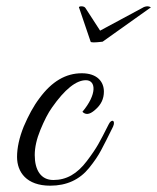

<svg xmlns="http://www.w3.org/2000/svg" viewBox="-20 -584 497 608"><path d="M241 -230C250 -221 262 -219 281 -236C300 -252 309 -271 309 -294C309 -325 288 -352 239 -352C188 -352 144 -326 105 -273C86 -248 70 -218 55 -183C41 -148 34 -116 34 -87C34 -39 64 4 139 4C191 4 232 -15 262 -52C279 -73 291 -91 300 -108C309 -125 322 -150 338 -183C347 -203 333 -209 324 -190C310 -162 299 -141 291 -127C283 -113 271 -95 255 -74C224 -33 190 -14 149 -14C109 -14 90 -46 90 -93C90 -117 96 -144 108 -173C120 -202 132 -226 145 -244C185 -301 221 -330 252 -330C284 -330 288 -286 241 -230ZM297 -487 251 -558C247 -566 230 -565 230 -561C230 -560 230 -559 231 -558L267 -452C268 -449 280 -449 305 -452L454 -558C464 -559 448 -571 429 -558Z"/></svg>

Font: VL Great Vibes
Style: Regular
Weight: 400
Designer: Robert E. Leuschke
Foundry: Robert E. Leuschke
Version: Version 1.001